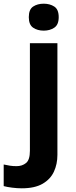

<svg xmlns="http://www.w3.org/2000/svg" viewBox="-84 -780 409 1040"><path d="M34 240Q9 240 -18.5 236.5Q-46 233 -64 228V111Q-46 115 -30 117.5Q-14 120 6 120Q36 120 57 103Q78 86 78 37V-546H227V59Q227 109 208 150Q189 191 146.5 215.5Q104 240 34 240ZM72 -687Q72 -729 95.5 -744.5Q119 -760 153 -760Q186 -760 210 -744.5Q234 -729 234 -687Q234 -646 210 -630Q186 -614 153 -614Q119 -614 95.5 -630Q72 -646 72 -687Z"/></svg>

Font: Noto Sans Gunjala Gondi
Style: Regular
Weight: 400
Designer: Ek Type
Foundry: Ek Type
Version: Version 1.004